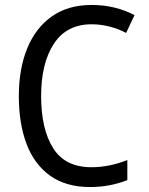

<svg xmlns="http://www.w3.org/2000/svg" viewBox="-20 -745 603 775"><path d="M344 10Q246 10 182 -36Q118 -82 87 -164.5Q56 -247 56 -357Q56 -467 90 -550Q124 -633 189.5 -679Q255 -725 350 -725Q398 -725 441.5 -714.5Q485 -704 523 -684L489 -612Q460 -628 423 -637.5Q386 -647 350 -647Q249 -647 197.5 -568.5Q146 -490 146 -357Q146 -224 194.5 -147Q243 -70 349 -70Q421 -70 494 -99V-18Q423 10 344 10Z"/></svg>

Font: Noto Sans Mono SemiCondensed
Style: Regular
Weight: 400
Width: 4
Designer: Monotype Design Team
Foundry: Monotype Imaging Inc.
Version: Version 2.014